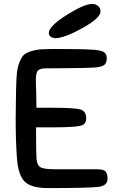

<svg xmlns="http://www.w3.org/2000/svg" viewBox="-20 -953 599 980"><path d="M66 -152Q60 -236 60 -352Q60 -395 62 -493Q63 -545 66 -577Q69 -609 79 -634.5Q89 -660 101 -672Q113 -684 140 -692Q167 -700 195 -701.5Q223 -703 274 -703Q401 -703 458 -699Q499 -696 512 -686Q525 -676 525 -655Q525 -631 511.5 -621Q498 -611 459 -608Q427 -606 319.5 -605Q212 -604 210 -604Q182 -603 172.5 -591.5Q163 -580 163 -543Q163 -540 163.5 -521.5Q164 -503 165 -471Q166 -439 166 -403H249Q359 -403 389.5 -394.5Q420 -386 420 -350Q420 -329 408.5 -319Q397 -309 353 -306Q315 -303 248 -303H164Q164 -183 166 -147Q168 -112 185 -100.5Q202 -89 261 -89H476Q509 -89 519 -77.5Q529 -66 529 -41Q529 -6 484.5 0.5Q440 7 225 7Q138 7 105 -27Q72 -61 66 -152ZM261 -758Q229 -762 229 -786Q232 -821 321 -877Q410 -933 451 -933Q468 -933 480.5 -922.5Q493 -912 493 -894Q493 -861 400.5 -809.5Q308 -758 261 -758Z"/></svg>

Font: Sniglet
Style: Regular
Weight: 400
Designer: Haley Fiege
Foundry: Haley Fiege, Pablo Impallari, Brenda Gallo
Version: Version 2.000